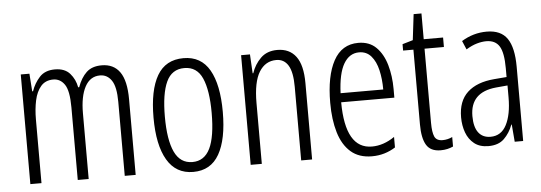

<svg xmlns="http://www.w3.org/2000/svg" viewBox="-46 -787 2617 928"><g transform="rotate(-5 1262.5 -323.5)"><path d="M461 -542Q519 -542 549 -499.5Q579 -457 579 -367V0H526V-359Q526 -432 505 -463Q484 -494 449 -494Q401 -494 376 -447.5Q351 -401 351 -319V0H298V-352Q298 -433 277 -463.5Q256 -494 222 -494Q184 -494 162 -468.5Q140 -443 131 -401Q122 -359 122 -309V0H68V-532H110L116 -446H120Q133 -484 159.5 -513Q186 -542 234 -542Q282 -542 307 -513.5Q332 -485 339 -446H344Q360 -491 387 -516.5Q414 -542 461 -542Z M1025 -267Q1025 -134 984 -62Q943 10 858 10Q774 10 731.5 -62.5Q689 -135 689 -268Q689 -401 730 -471.5Q771 -542 858 -542Q943 -542 984 -470.5Q1025 -399 1025 -267ZM744 -268Q744 -155 771.5 -96.5Q799 -38 858 -38Q916 -38 943.5 -94.5Q971 -151 971 -267Q971 -376 945 -435Q919 -494 858 -494Q797 -494 770.5 -436.5Q744 -379 744 -268Z M1313 -542Q1372 -542 1403.5 -500Q1435 -458 1435 -370V0H1382V-357Q1382 -428 1362 -461Q1342 -494 1304 -494Q1251 -494 1221 -445.5Q1191 -397 1191 -295V0H1137V-532H1180L1185 -440H1188Q1202 -482 1232.5 -512Q1263 -542 1313 -542Z M1706 -542Q1760 -542 1793 -509Q1826 -476 1841.5 -422Q1857 -368 1857 -305V-263H1599Q1600 -37 1729 -37Q1785 -37 1839 -74V-23Q1814 -7 1785.5 1.5Q1757 10 1725 10Q1662 10 1622.5 -24.5Q1583 -59 1564.5 -121Q1546 -183 1546 -265Q1546 -395 1586 -468.5Q1626 -542 1706 -542ZM1706 -496Q1659 -496 1631.5 -449.5Q1604 -403 1600 -307H1807Q1807 -358 1797 -401Q1787 -444 1764.5 -470Q1742 -496 1706 -496Z M2072 -38Q2084 -38 2096.5 -41Q2109 -44 2119 -49V-3Q2106 3 2091 6.5Q2076 10 2058 10Q2009 10 1989 -23.5Q1969 -57 1969 -123V-486H1919V-517L1970 -532L1985 -657H2023V-532H2117V-486H2023V-126Q2023 -81 2032.5 -59.5Q2042 -38 2072 -38Z M2329 -542Q2398 -542 2428.5 -497.5Q2459 -453 2459 -360V0H2418L2411 -84H2409Q2394 -44 2366.5 -17Q2339 10 2290 10Q2248 10 2221.5 -11Q2195 -32 2182.5 -66Q2170 -100 2170 -140Q2170 -219 2215.5 -261Q2261 -303 2345 -310L2406 -315V-358Q2406 -433 2386.5 -464.5Q2367 -496 2323 -496Q2302 -496 2277.5 -489Q2253 -482 2225 -465L2207 -507Q2264 -542 2329 -542ZM2351 -269Q2225 -257 2225 -141Q2225 -88 2245.5 -61Q2266 -34 2304 -34Q2356 -34 2381.5 -83.5Q2407 -133 2407 -216V-274Z"/></g></svg>

Font: Noto Sans Thai ExtCond Light
Style: Regular
Weight: 300
Width: 2
Designer: Monotype Design Team
Foundry: Monotype Imaging Inc.
Version: Version 2.002; ttfautohint (v1.8.4.7-5d5b)